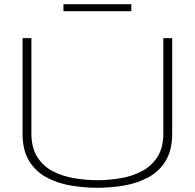

<svg xmlns="http://www.w3.org/2000/svg" viewBox="-20 -881 924 911"><path d="M87 -247V-700H129V-248Q129 -180 157 -136Q185 -92 230.5 -68.5Q276 -45 331.5 -35.5Q387 -26 442 -26Q497 -26 552.5 -35.5Q608 -45 653.5 -69Q699 -93 727 -136.5Q755 -180 755 -248V-700H797V-247Q797 -169 766.5 -118.5Q736 -68 684.5 -40Q633 -12 570 -1Q507 10 442 10Q377 10 314 -1Q251 -12 199.5 -40Q148 -68 117.5 -118.5Q87 -169 87 -247ZM281 -828V-861H603V-828Z"/></svg>

Font: Georama Extended ExtraLight
Style: Regular
Weight: 200
Width: 7
Designer: Jean-Baptiste Levee
Foundry: Production Type
Version: Version 1.000